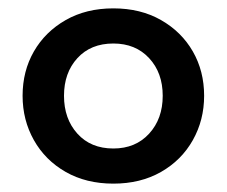

<svg xmlns="http://www.w3.org/2000/svg" viewBox="-20 -429 542 459"><path d="M251 10Q186 10 137 -18Q88 -46 61 -94Q34 -142 34 -200Q34 -259 61 -306Q88 -353 137 -381Q186 -409 251 -409Q316 -409 365 -381Q414 -353 441 -306Q468 -259 468 -200Q468 -142 441 -94Q414 -46 365 -18Q316 10 251 10ZM251 -74Q304 -74 336.5 -109.5Q369 -145 369 -200Q369 -255 336.5 -290Q304 -325 251 -325Q197 -325 165 -290Q133 -255 133 -200Q133 -145 165 -109.5Q197 -74 251 -74Z"/></svg>

Font: Rokkitt SemiBold SemiBold
Style: Regular
Weight: 600
Version: Version 3.103